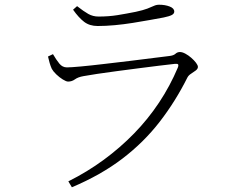

<svg xmlns="http://www.w3.org/2000/svg" viewBox="-20 -751 1040 812"><path d="M269 16Q349 -24 418.5 -75Q488 -126 547 -186.5Q606 -247 652.5 -317Q699 -387 732 -465Q736 -475 733 -479Q730 -482 720 -481Q692 -478 651.5 -473Q611 -468 564.5 -462Q518 -456 473 -450Q428 -444 391 -438.5Q354 -433 333 -429Q310 -425 297 -415.5Q284 -406 268 -406Q260 -406 245.5 -415Q231 -424 218 -436.5Q205 -449 199 -460Q194 -471 190 -484.5Q186 -498 183 -512L204 -522Q218 -498 231 -482Q244 -466 263 -466Q280 -466 323 -470Q366 -474 420.5 -480.5Q475 -487 530.5 -493.5Q586 -500 630.5 -506Q675 -512 695 -514Q714 -516 722 -523.5Q730 -531 741 -531Q751 -531 764 -524Q777 -517 789 -506.5Q801 -496 809 -485.5Q817 -475 817 -468Q817 -460 808 -453Q799 -446 788.5 -439.5Q778 -433 773 -424Q722 -322 655 -235.5Q588 -149 497.5 -80Q407 -11 284 41ZM393 -641Q359 -641 336 -658.5Q313 -676 289 -710L306 -725Q334 -703 353.5 -692Q373 -681 397 -681Q440 -681 477 -687Q514 -693 554 -701Q586 -708 603 -714.5Q620 -721 630.5 -726Q641 -731 653 -731Q678 -731 697.5 -723.5Q717 -716 717 -702Q717 -693 706.5 -687.5Q696 -682 672 -677Q645 -672 611.5 -666Q578 -660 540.5 -654Q503 -648 465 -644.5Q427 -641 393 -641Z"/></svg>

Font: Noto Serif HK ExtraLight ExtraLight
Style: Regular
Weight: 250
Version: Version 2.003-H1;hotconv 1.1.1;makeotfexe 2.6.0